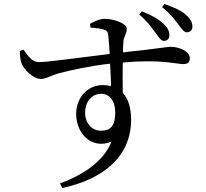

<svg xmlns="http://www.w3.org/2000/svg" viewBox="-20 -864 1040 968"><path d="M682 -791C722 -757 741 -729 761 -703C779 -679 790 -658 806 -658C823 -658 834 -668 834 -686C834 -706 826 -724 802 -746C776 -770 741 -789 695 -807ZM489 -205C443 -205 409 -243 409 -297C409 -348 441 -391 490 -391C533 -391 561 -356 561 -295C561 -230 538 -205 489 -205ZM436 -725C465 -723 488 -720 503 -715C519 -710 524 -704 526 -685C528 -661 531 -628 533 -592C416 -578 215 -550 176 -551C142 -551 124 -579 98 -614L80 -607C80 -587 82 -562 89 -544C100 -513 149 -466 185 -466C214 -466 233 -483 279 -495C336 -510 435 -532 535 -543C538 -500 539 -459 540 -430C528 -433 514 -435 499 -435C417 -435 364 -367 364 -290C364 -189 443 -109 542 -150C504 -53 404 16 282 61L294 84C494 41 641 -70 641 -260C641 -317 628 -365 599 -396C598 -446 598 -501 599 -549C794 -566 867 -541 903 -541C925 -541 937 -548 937 -570C937 -607 881 -628 841 -628C821 -628 771 -618 600 -600C600 -622 601 -640 602 -652C603 -678 619 -694 619 -719C619 -746 554 -769 509 -769C481 -769 454 -755 434 -744ZM797 -828C839 -795 856 -770 876 -745C895 -720 907 -701 922 -701C938 -701 950 -712 950 -729C950 -749 942 -767 918 -789C891 -813 857 -826 809 -844Z"/></svg>

Font: Source Han Serif JP Medium
Style: Regular
Weight: 500
Designer: Ryoko NISHIZUKA 西塚涼子 (kana & ideographs); Frank Grießhammer (Latin, Greek & Cyrillic); Wenlong ZHANG 张文龙 (bopomofo); San
Foundry: Adobe Systems Incorporated
Version: Version 1.001;PS 1.001;hotconv 16.6.54;makeotf.lib2.5.65590